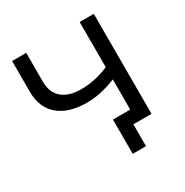

<svg xmlns="http://www.w3.org/2000/svg" viewBox="-178 -787 1030 1071"><g transform="rotate(-30 336.5 -251.5)"><path d="M573.2 -644H482.1V-353.3C423.2 -327.5 363.7 -314.6 303.6 -314.6C250.9 -314.6 210.1 -326.9 181.2 -351.4C152.4 -376 138 -410.9 138 -456.3V-644H46.9V-446.2C46.9 -378.1 68.5 -325.7 111.8 -288.9C155 -252.1 215.9 -233.7 294.4 -233.7C353.3 -233.7 415.8 -247.2 482.1 -274.2V-80H370.8V140.8H456.3V0H573.2Z"/></g></svg>

Font: Montserrat Ace
Style: Regular
Weight: 500
Designer: Julieta Ulanovsky
Foundry: Julieta Ulanovsky
Version: Version 1